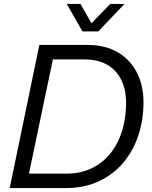

<svg xmlns="http://www.w3.org/2000/svg" viewBox="-20 -958 773 978"><path d="M29.4 0 180.4 -729H426.4Q517.6 -729 582.1 -690.4Q646.7 -651.9 680.2 -582.6Q713.7 -513.3 710.7 -420.9Q707.7 -326.4 677.8 -248.9Q647.9 -171.3 595.7 -115.6Q543.6 -60 473.1 -30Q402.6 0 317.4 0ZM127.6 -73.7H320.3Q386.4 -73.7 440.5 -97.9Q494.6 -122.1 534.4 -167.2Q574.3 -212.3 596.8 -275.6Q619.3 -339 622 -417.6Q624.7 -494.6 599.4 -547.8Q574.1 -601 526.3 -628.1Q478.4 -655.3 412 -655.3H249.3ZM400 -798.1 320.1 -937.9H389.7L446 -839.7L541.7 -937.9H614.1L480.9 -798.1Z"/></svg>

Font: Mona Sans
Style: Italic
Weight: 200
Italic angle: -11.6951°
Designer: Deni Anggara
Foundry: GitHub
Version: Version 2.000